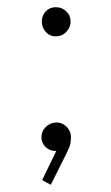

<svg xmlns="http://www.w3.org/2000/svg" viewBox="-20 -411 309 533"><path d="M97 89 143 -6 157 -8Q155 -1 149 3.5Q143 8 133 8Q118 8 106.5 -3Q95 -14 95 -30Q95 -47 107.5 -59Q120 -71 137 -71Q153 -71 165 -59Q177 -47 177 -30Q177 -23 175.5 -13.5Q174 -4 166 12L121 102ZM135 -310Q118 -310 107 -322.5Q96 -335 96 -351Q96 -368 107 -379.5Q118 -391 135 -391Q152 -391 164 -379.5Q176 -368 176 -351Q176 -335 164 -322.5Q152 -310 135 -310Z"/></svg>

Font: Marine Company Thin
Style: Regular
Weight: 100
Designer: Rodrigo Fuenzalida
Foundry: fragTYPE
Version: Version 1.000